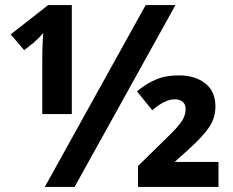

<svg xmlns="http://www.w3.org/2000/svg" viewBox="-20 -734 914 754"><path d="M156 0 552 -714H669L273 0ZM146 -286V-504Q146 -517 146.5 -538Q147 -559 148 -578.5Q149 -598 150 -605Q144 -597 132.5 -585.5Q121 -574 113 -567L75 -537L22 -599L169 -714H262V-286ZM522 0V-82L631 -189Q676 -232 692.5 -256Q709 -280 709 -306Q709 -324 697.5 -334Q686 -344 666 -344Q627 -344 578 -301L518 -375Q550 -403 589.5 -420.5Q629 -438 682 -438Q746 -438 786 -406.5Q826 -375 826 -316Q826 -271 801 -234Q776 -197 717 -144L666 -98H838V0Z"/></svg>

Font: Noto Sans
Style: Bold
Weight: 700
Designer: Monotype Design Team
Foundry: Monotype Imaging Inc.
Version: Version 2.000;GOOG;noto-source:20170915:90ef993387c0; ttfaut